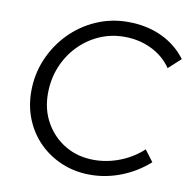

<svg xmlns="http://www.w3.org/2000/svg" viewBox="-80 -789 878 880"><g transform="rotate(10 359.0 -349.0)"><path d="M396 11Q325 11 264.5 -14Q204 -39 159 -83.5Q114 -128 89 -188.5Q64 -249 64 -319Q64 -399 94 -469.5Q124 -540 176.5 -594Q229 -648 298.5 -678.5Q368 -709 446 -709Q533 -709 602.5 -677Q672 -645 718 -584L661 -532Q626 -583 568.5 -611Q511 -639 442 -639Q379 -639 324.5 -614.5Q270 -590 228.5 -546.5Q187 -503 164 -445.5Q141 -388 141 -322Q141 -247 175 -187.5Q209 -128 267.5 -93.5Q326 -59 401 -59Q463 -59 522.5 -82.5Q582 -106 627 -148L667 -95Q610 -44 539.5 -16.5Q469 11 396 11Z"/></g></svg>

Font: Red Hat Display
Style: Italic
Weight: 300
Italic angle: -12°
Designer: Pentagram, MCKL
Foundry: Pentagram, MCKL
Version: Version 1.023